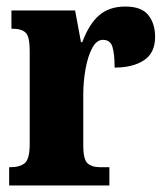

<svg xmlns="http://www.w3.org/2000/svg" viewBox="-20 -568 508 588"><path d="M8 0V-56H12Q41 -56 56 -68.5Q71 -81 71 -128V-412Q71 -456 58.5 -468Q46 -480 19 -480H15V-536H210L228 -439H232Q253 -495 284 -521.5Q315 -548 364 -548Q413 -548 434 -522Q455 -496 455 -455Q455 -406 421 -383.5Q387 -361 331 -361Q331 -402 324.5 -424Q318 -446 295 -446Q276 -446 262.5 -421Q249 -396 242 -357Q235 -318 235 -277V-123Q235 -79 248.5 -67.5Q262 -56 285 -56H315V0Z"/></svg>

Font: Noto Serif Armenian ExtraCondensed Black
Style: Regular
Weight: 900
Width: 2
Designer: Monotype Design Team
Foundry: Monotype Imaging Inc.
Version: Version 2.008; ttfautohint (v1.8.4.7-5d5b)